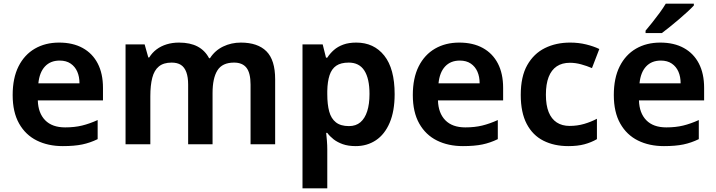

<svg xmlns="http://www.w3.org/2000/svg" viewBox="-20 -786 3903 1046"><path d="M302 -554Q377 -554 430.5 -524.5Q484 -495 512.5 -440Q541 -385 541 -307V-239H186Q188 -170 226 -131Q264 -92 335 -92Q386 -92 427 -102Q468 -112 512 -132V-28Q471 -8 428 1Q385 10 322 10Q242 10 180.5 -20.5Q119 -51 84 -113Q49 -175 49 -268Q49 -361 81 -424.5Q113 -488 170 -521Q227 -554 302 -554ZM305 -456Q255 -456 225 -424Q195 -392 189 -332H413Q413 -368 401 -395.5Q389 -423 365 -439.5Q341 -456 305 -456Z M1292 -554Q1384 -554 1431.5 -506.5Q1479 -459 1479 -354V0H1345V-325Q1345 -388 1323 -416.5Q1301 -445 1255 -445Q1191 -445 1164.5 -402.5Q1138 -360 1138 -279V0H1005V-325Q1005 -366 995 -393Q985 -420 965.5 -432.5Q946 -445 915 -445Q871 -445 845.5 -424Q820 -403 809.5 -362Q799 -321 799 -262V0H664V-544H768L788 -473H793Q809 -499 833 -517Q857 -535 888 -544.5Q919 -554 955 -554Q1016 -554 1056.5 -532.5Q1097 -511 1119 -469H1124Q1151 -511 1195.5 -532.5Q1240 -554 1292 -554Z M1921 -554Q2017 -554 2073.5 -483Q2130 -412 2130 -273Q2130 -181 2103 -117.5Q2076 -54 2028 -22Q1980 10 1918 10Q1877 10 1847.5 -0.5Q1818 -11 1797.5 -27Q1777 -43 1763 -62H1757Q1759 -44 1761 -19.5Q1763 5 1763 28V240H1628V-544H1738L1756 -472H1763Q1778 -495 1799 -513.5Q1820 -532 1850 -543Q1880 -554 1921 -554ZM1880 -445Q1837 -445 1812 -428Q1787 -411 1775.5 -376.5Q1764 -342 1763 -290V-273Q1763 -217 1773.5 -178.5Q1784 -140 1810 -119.5Q1836 -99 1881 -99Q1919 -99 1943.5 -120Q1968 -141 1980.5 -180Q1993 -219 1993 -274Q1993 -358 1965 -401.5Q1937 -445 1880 -445Z M2482 -554Q2557 -554 2610.5 -524.5Q2664 -495 2692.5 -440Q2721 -385 2721 -307V-239H2366Q2368 -170 2406 -131Q2444 -92 2515 -92Q2566 -92 2607 -102Q2648 -112 2692 -132V-28Q2651 -8 2608 1Q2565 10 2502 10Q2422 10 2360.5 -20.5Q2299 -51 2264 -113Q2229 -175 2229 -268Q2229 -361 2261 -424.5Q2293 -488 2350 -521Q2407 -554 2482 -554ZM2485 -456Q2435 -456 2405 -424Q2375 -392 2369 -332H2593Q2593 -368 2581 -395.5Q2569 -423 2545 -439.5Q2521 -456 2485 -456Z M3076 10Q2999 10 2940.5 -19.5Q2882 -49 2849.5 -111Q2817 -173 2817 -269Q2817 -369 2852.5 -431.5Q2888 -494 2948.5 -524Q3009 -554 3086 -554Q3132 -554 3173 -544Q3214 -534 3245 -519L3205 -415Q3177 -427 3146 -435.5Q3115 -444 3085 -444Q3042 -444 3013 -424.5Q2984 -405 2969 -366.5Q2954 -328 2954 -270Q2954 -213 2969 -175.5Q2984 -138 3013 -119Q3042 -100 3083 -100Q3125 -100 3162.5 -111Q3200 -122 3232 -139V-28Q3201 -10 3164 0Q3127 10 3076 10Z M3577 -554Q3652 -554 3705.5 -524.5Q3759 -495 3787.5 -440Q3816 -385 3816 -307V-239H3461Q3463 -170 3501 -131Q3539 -92 3610 -92Q3661 -92 3702 -102Q3743 -112 3787 -132V-28Q3746 -8 3703 1Q3660 10 3597 10Q3517 10 3455.5 -20.5Q3394 -51 3359 -113Q3324 -175 3324 -268Q3324 -361 3356 -424.5Q3388 -488 3445 -521Q3502 -554 3577 -554ZM3580 -456Q3530 -456 3500 -424Q3470 -392 3464 -332H3688Q3688 -368 3676 -395.5Q3664 -423 3640 -439.5Q3616 -456 3580 -456ZM3760 -756Q3747 -742 3725.5 -722Q3704 -702 3678.5 -680.5Q3653 -659 3629 -639.5Q3605 -620 3586 -606H3497V-619Q3513 -638 3533.5 -663.5Q3554 -689 3574 -716.5Q3594 -744 3607 -766H3760Z"/></svg>

Font: Noto Sans Oriya SemiBold
Style: Regular
Weight: 600
Version: Version 2.003